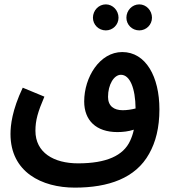

<svg xmlns="http://www.w3.org/2000/svg" viewBox="-20 -670 787 878"><path d="M464 -531C496 -531 522 -557 522 -589C522 -622 496 -650 464 -650C431 -650 405 -622 405 -589C405 -557 431 -531 464 -531ZM617 -531C649 -531 675 -557 675 -589C675 -622 649 -650 617 -650C584 -650 558 -622 558 -589C558 -557 584 -531 617 -531ZM322 188C476 188 600 145 662 33C692 -20 709 -86 709 -170C709 -319 647 -432 539 -432C436 -432 365 -317 365 -206C365 -120 419 -66 517 -66C541 -66 568 -69 592 -77C588 -58 582 -41 575 -26C544 42 466 77 337 77C226 77 142 28 142 -72C142 -120 153 -158 183 -228L84 -269C35 -166 28 -96 28 -57C28 117 171 188 322 188ZM474 -227C474 -283 501 -328 533 -328C574 -328 599 -267 600 -174C581 -169 560 -166 541 -166C501 -166 474 -185 474 -227Z"/></svg>

Font: Noto Sans Arabic Cond SemBd
Style: Regular
Weight: 600
Width: 3
Designer: Monotype Design Team, Nadine Chahine, Nizar Qandah and Khaled Hosny
Foundry: Monotype Imaging Inc.
Version: Version 2.012